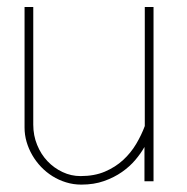

<svg xmlns="http://www.w3.org/2000/svg" viewBox="-20 -508 523 538"><path d="M410.2 -488.3H385.7V-154.8Q376.5 -129.9 361.6 -104.7Q346.7 -79.6 325 -59.6Q303.2 -39.6 273.9 -27.1Q244.6 -14.6 205.6 -14.6Q179.2 -14.6 155.3 -25.9Q131.3 -37.1 113 -56.4Q94.7 -75.7 84 -102.1Q73.2 -128.4 73.2 -158.7V-488.3H48.8V-150.4Q48.8 -130.4 54.4 -110.8Q60.1 -91.3 70.3 -73.5Q80.6 -55.7 95 -40.5Q109.4 -25.4 127 -14.4Q144.5 -3.4 165 2.9Q185.5 9.3 208 9.3Q243.2 9.3 271.5 -0.7Q299.8 -10.7 321.8 -26.1Q343.8 -41.5 359.4 -60.1Q375 -78.6 384.8 -96.2V0H410.2Z"/></svg>

Font: SaysetthaMai Thin
Style: Regular
Weight: 100
Designer: John M. Durdin
Foundry: Lao Script for Windows
Version: Version 1.101